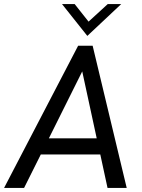

<svg xmlns="http://www.w3.org/2000/svg" viewBox="-38 -921 695 941"><path d="M-18 0H80L162 -164H453.5L489 0H583L416 -697H345ZM201.5 -243 365 -571 436 -243ZM266 -901 390 -745 556 -901H490L396 -815L328 -901Z"/></svg>

Font: HK Grotesk
Style: Italic
Weight: 400
Italic angle: -16°
Designer: Alfredo Marco Pradil
Foundry: Hanken Design Co.
Version: Version 3.001;FEAKit 1.0